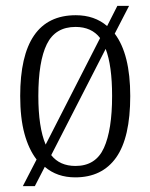

<svg xmlns="http://www.w3.org/2000/svg" viewBox="-20 -596 514 656"><path d="M105 -51Q78 -86 63.5 -139.5Q49 -193 49 -268Q49 -544 239 -544Q303 -544 346 -507L381 -576H421L372 -481Q425 -411 425 -268Q425 -126 377 -58Q329 10 237 10Q175 10 133 -26L99 40H58ZM322 -466Q293 -504 238 -504Q169 -504 140 -445Q111 -386 111 -268Q111 -161 136 -102ZM238 -29Q307 -29 335 -90.5Q363 -152 363 -268Q363 -372 341 -429L155 -66Q184 -29 238 -29Z"/></svg>

Font: Noto Serif Bengali Condensed Light
Style: Regular
Weight: 300
Width: 3
Designer: Juan Bruce, Universal Thirst, Indian Type Foundry and the Monotype Design Team.
Foundry: Monotype Imaging Inc.
Version: Version 2.003; ttfautohint (v1.8.4.7-5d5b)